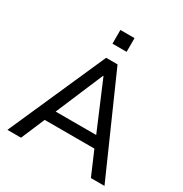

<svg xmlns="http://www.w3.org/2000/svg" viewBox="-203 -1056 1155 1211"><g transform="rotate(30 375.0 -451.0)"><path d="M22 0 334 -705H417L729 0H630L544 -200L589 -172H161L206 -200L121 0ZM374 -597 219 -231 194 -252H556L532 -231L377 -597ZM324 -802V-902H427V-802Z"/></g></svg>

Font: Nunito Sans 10pt Medium
Style: Regular
Weight: 500
Designer: Vernon Adams
Foundry: Vernon Adams
Version: Version 3.101;gftools[0.9.27]